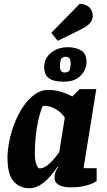

<svg xmlns="http://www.w3.org/2000/svg" viewBox="-20 -993 571 1025"><path d="M137 12Q85 12 52.5 -25Q20 -62 20 -150Q20 -192 30 -241Q40 -290 59 -338Q78 -386 105 -425.5Q132 -465 165.5 -489Q199 -513 238 -513Q262 -513 284 -508.5Q306 -504 326.5 -496Q347 -488 366 -478L405 -517H494L426 -95H496V-26Q494 -24 478 -16Q462 -8 432 -0.5Q402 7 355 7Q316 7 293.5 -6Q271 -19 271 -45Q271 -60 276 -74Q281 -88 291 -101L288 -103Q268 -74 244 -47.5Q220 -21 193 -4.5Q166 12 137 12ZM191 -94Q210 -94 229 -107.5Q248 -121 265 -141Q282 -161 296 -180L326 -365Q308 -393 277.5 -410.5Q247 -428 221 -428Q217 -428 213.5 -427.5Q210 -427 207 -426Q195 -396 185.5 -356Q176 -316 171 -269.5Q166 -223 166 -171Q166 -138 174 -116Q182 -94 191 -94ZM319 -557Q266 -557 241 -575.5Q216 -594 216 -634Q216 -682 253 -711.5Q290 -741 342 -741Q383 -741 412.5 -724Q442 -707 442 -663Q442 -641 430.5 -616.5Q419 -592 392.5 -574.5Q366 -557 319 -557ZM324 -606Q341 -606 349 -614Q357 -622 357 -656Q357 -677 349 -683.5Q341 -690 333 -690Q315 -690 307.5 -680.5Q300 -671 300 -638Q300 -622 306.5 -614Q313 -606 324 -606ZM288 -775 254 -818 406 -973Q443 -970 459 -951.5Q475 -933 475 -909Q475 -888 463.5 -873.5Q452 -859 430.5 -846.5Q409 -834 378 -819Z"/></svg>

Font: Faustina Light ExtraBold
Style: Italic
Weight: 800
Italic angle: -8°
Version: Version 1.200